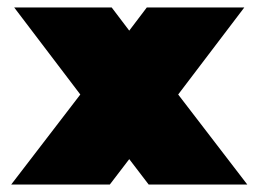

<svg xmlns="http://www.w3.org/2000/svg" viewBox="-20 -494 692 514"><path d="M10 0 195 -241 18 -474H279L326 -412L373 -474H634L457 -241L642 0H378L326 -68L274 0Z"/></svg>

Font: Boz Display
Style: Regular
Weight: 900
Version: Version 2.000; ttfautohint (v1.8.3)